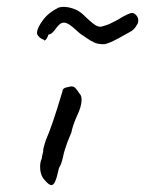

<svg xmlns="http://www.w3.org/2000/svg" viewBox="-20 -558 423 560"><path d="M97 -72Q97 -86 102 -96Q102 -101 104 -108Q106 -115 106 -117Q105 -123 114 -150Q132 -190 162 -291Q162 -296 166 -299.5Q170 -303 178 -304Q186 -306 189 -306Q195 -306 199.5 -301.5Q204 -297 212 -285Q218 -279 218 -267Q218 -248 205 -221Q192 -192 188 -171Q176 -144 169 -121Q167 -115 163 -97Q159 -79 152 -68Q146 -40 141 -29Q136 -18 130 -18Q123 -18 111 -32Q97 -46 97 -72ZM218 -457Q214 -459 204 -468.5Q194 -478 184 -485Q174 -492 167 -492Q160 -492 155 -488Q150 -484 143 -475Q139 -469 133.5 -463.5Q128 -458 121 -457Q120 -451 115 -444Q110 -437 108 -442Q99 -445 93 -451.5Q87 -458 88 -464Q89 -477 105 -499Q121 -521 151 -536Q159 -538 165 -538Q179 -538 194.5 -532.5Q210 -527 222 -516Q228 -510 239.5 -499.5Q251 -489 258.5 -484.5Q266 -480 273 -480Q276 -480 288 -484Q299 -487 323 -500Q343 -513 359 -519Q369 -523 377 -514Q385 -505 383 -495Q383 -490 376 -480Q369 -470 361 -466Q319 -442 304 -435.5Q289 -429 282 -429Q266 -429 255 -434Q244 -439 233.5 -446.5Q223 -454 218 -457Z"/></svg>

Font: Caveat
Style: Regular
Weight: 400
Designer: Pablo Impallari
Foundry: Pablo Impallari
Version: Version 1.500; ttfautohint (v1.6)